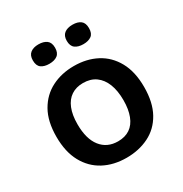

<svg xmlns="http://www.w3.org/2000/svg" viewBox="-171 -854 946 995"><g transform="rotate(-30 301.5 -356.0)"><path d="M302 13Q225 13 166 -18.5Q107 -50 73.5 -111.5Q40 -173 40 -263Q40 -355 74.5 -415.5Q109 -476 168 -506Q227 -536 301 -536Q377 -536 436 -505Q495 -474 529 -412.5Q563 -351 563 -260Q563 -168 529 -107Q495 -46 435.5 -16.5Q376 13 302 13ZM306 -83Q348 -83 377 -102.5Q406 -122 421 -161Q436 -200 436 -254Q436 -311 420 -351.5Q404 -392 373.5 -414Q343 -436 298 -436Q257 -436 227.5 -416.5Q198 -397 182.5 -358.5Q167 -320 167 -265Q167 -177 204 -130Q241 -83 306 -83ZM402 -609Q371 -609 353 -622.5Q335 -636 335 -667Q335 -697 353 -711Q371 -725 402 -725Q433 -725 450.5 -711.5Q468 -698 468 -667Q468 -635 450 -622Q432 -609 402 -609ZM198 -609Q168 -609 150 -622Q132 -635 132 -667Q132 -697 150 -711Q168 -725 198 -725Q229 -725 247 -711.5Q265 -698 265 -667Q265 -636 247 -622.5Q229 -609 198 -609Z"/></g></svg>

Font: Bricolage Grotesque 20pt SemiBold
Style: Regular
Weight: 600
Version: Version 1.001;gftools[0.9.33.dev8+g029e19f]